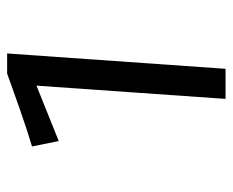

<svg xmlns="http://www.w3.org/2000/svg" viewBox="-77 -575 652 538"><g transform="rotate(-90 249.0 -306.0)"><path d="M240.9 0 278 -529.8 122.8 -467.4 107.6 -542.3Q125.6 -547.6 150.3 -555.6Q175 -563.6 202.9 -573.3Q230.8 -583 259.1 -593.1Q287.5 -603.3 311.7 -612H368.2L325.2 0Z"/></g></svg>

Font: Ancizar Sans Thin
Style: Italic
Weight: 100
Italic angle: -4°
Designer: Cesar Puertas, Viviana Monsalve, Julian Moncada, Julian Prieto, Jose Castro, Mariel Hernandez, Felipe Aragon, Sara Alarc
Version: Version 8.100